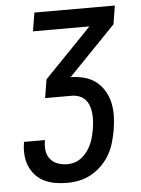

<svg xmlns="http://www.w3.org/2000/svg" viewBox="-53 -777 606 827"><g transform="rotate(-5 250.0 -363.5)"><path d="M204 8Q178 8 153.5 4Q129 0 107 -10.5Q85 -21 68.5 -38.5Q52 -56 42.5 -78.5Q33 -101 31 -126.5Q29 -152 33 -177L34 -184H124V-180Q120 -159 123 -138Q126 -117 138.5 -101.5Q151 -86 170.5 -79Q190 -72 211 -72Q228 -72 244 -77Q260 -82 274 -93Q288 -104 298.5 -118.5Q309 -133 316 -148.5Q323 -164 327 -180Q331 -196 334 -212V-213Q337 -230 338 -247Q339 -264 337.5 -281Q336 -298 330.5 -313.5Q325 -329 314 -341Q303 -353 287.5 -358.5Q272 -364 255 -364H141L154 -444L358 -655H114L127 -735H475L462 -655L258 -444Q288 -444 316.5 -436.5Q345 -429 367 -412Q389 -395 403.5 -370.5Q418 -346 424 -318Q430 -290 429 -260Q428 -230 423 -200Q418 -173 410.5 -147Q403 -121 389 -96.5Q375 -72 354.5 -51.5Q334 -31 309 -17Q284 -3 257 2.5Q230 8 204 8Z"/></g></svg>

Font: Iosevka Medium Oblique
Style: Regular
Weight: 500
Italic angle: -9°
Monospace: yes
Designer: Belleve Invis
Foundry: Belleve Invis
Version: Version 32.5.0; ttfautohint (v1.8.4)